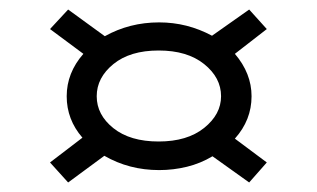

<svg xmlns="http://www.w3.org/2000/svg" viewBox="-20 -547 665 403"><path d="M123 -164 85 -206 153 -258Q120 -296 120 -345Q120 -394 155 -434L85 -486L123 -527L200 -471Q252 -500 314 -500Q373 -500 425 -472L503 -527L540 -486L473 -434Q508 -393 508 -345Q508 -295 473 -256L540 -206L503 -164L426 -219Q401 -204 372.5 -197Q344 -190 314 -190Q251 -190 199 -220ZM313 -250Q373 -250 408.5 -278.5Q444 -307 444 -345Q444 -384 408.5 -412.5Q373 -441 313 -441Q253 -441 218 -412.5Q183 -384 183 -345Q183 -306 218 -278Q253 -250 313 -250Z"/></svg>

Font: Inconsolata Expanded Thin
Style: Regular
Weight: 100
Width: 7
Monospace: yes
Designer: Raph Levien, Cyreal, Brenton Simpson
Foundry: Raph Levien, Cyreal, Google
Version: Version 3.100; ttfautohint (v1.8.4.7-5d5b)